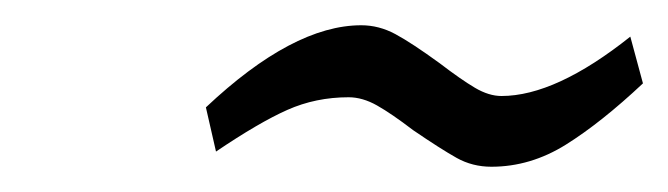

<svg xmlns="http://www.w3.org/2000/svg" viewBox="-20 -669 529 152"><path d="M307 -566Q290 -579 278.5 -585.5Q267 -592 256 -592Q230 -592 207.5 -582Q185 -572 151 -549L143 -584Q212 -649 266 -649Q280 -649 293 -642Q306 -635 328 -619Q345 -606 356 -599.5Q367 -593 377 -593Q420 -593 479 -640L489 -603Q456 -572 428 -554.5Q400 -537 369 -537Q354 -537 341.5 -544Q329 -551 307 -566Z"/></svg>

Font: Exo Medium
Style: Italic
Weight: 500
Italic angle: -9°
Designer: Natanael Gama
Foundry: Natanael Gama
Version: Version 1.500; ttfautohint (v1.6)